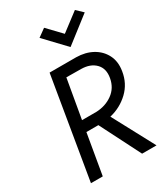

<svg xmlns="http://www.w3.org/2000/svg" viewBox="-228 -1052 1009 1154"><g transform="rotate(-30 276.5 -475.0)"><path d="M194 -355 241 -625 344 -624Q407 -623 442 -587Q477 -551 466 -490Q455 -427 406 -392Q357 -357 292 -355ZM181 -280H264L406 0H506L352 -288Q428 -306 483 -358.5Q538 -411 550 -490Q560 -552 536 -599Q512 -646 464 -672.5Q416 -699 352 -700H254H215H168L51 0H133ZM364 -856 274 -950 220 -911 354 -770 532 -908 488 -950Z"/></g></svg>

Font: Jost* 400 Book Italic
Style: Italic
Weight: 400
Italic angle: -10°
Version: Version 3.200; ttfautohint (v0.97) -l 8 -r 50 -G 200 -x 14 -